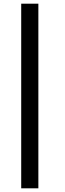

<svg xmlns="http://www.w3.org/2000/svg" viewBox="-20 -771 354 1041"><path d="M95 250V-751H188V250Z"/></svg>

Font: Lobster Two
Style: Bold Italic
Weight: 700
Designer: Pablo Impallari
Foundry: Pablo Impallari. www.impallari.com
Version: Version 1.006